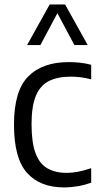

<svg xmlns="http://www.w3.org/2000/svg" viewBox="-20 -828 442 858"><path d="M266 9.5Q159 9.5 100.8 -55.5Q42.5 -120.5 42.5 -271Q42.5 -422 106 -486.2Q169.5 -550.5 287 -550.5Q312 -550.5 337.8 -547.8Q363.5 -545 387.5 -538.5V-473.5Q363 -480 339.8 -482.8Q316.5 -485.5 297 -485.5Q237.5 -485.5 198.5 -465.8Q159.5 -446 140.2 -399.5Q121 -353 121 -273Q121 -191 138.8 -143.5Q156.5 -96 191.8 -75.8Q227 -55.5 278.5 -55.5Q302 -55.5 328.5 -60.5Q355 -65.5 387.5 -76.5V-11.5Q328 9.5 266 9.5ZM101 -626.5 202 -808H271L372 -626.5H312.5L236.5 -769L160.5 -626.5Z"/></svg>

Font: Encode Sans Semi Condensed
Style: Regular
Weight: 400
Width: 4
Designer: Multiple Designers
Foundry: Impallari Type
Version: Version 3.000; ttfautohint (v1.8.3) -l 8 -r 50 -G 200 -x 14 